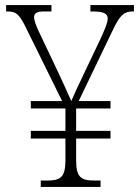

<svg xmlns="http://www.w3.org/2000/svg" viewBox="-20 -734 551 754"><path d="M140 0H375V-25H352C298 -25 279 -37 279 -106V-190H414V-220H279V-308H414V-337H289L424 -618C450 -672 466 -689 500 -689H506V-714H335V-689H345C390 -689 403 -679 403 -661C403 -645 391 -617 374 -580L305 -435C287 -398 269 -359 260 -337C244 -373 222 -422 202 -464L133 -609C122 -633 114 -652 114 -666C114 -682 124 -689 153 -689H182V-714H4V-689H11C42 -689 55 -678 77 -635L224 -337H101V-308H237V-220H101V-190H237V-101C236 -36 216 -25 164 -25H140Z"/></svg>

Font: Noto Serif Devanagari SemiCondensed ExtraLight
Style: Regular
Weight: 200
Width: 4
Designer: Universal Thirst, Indian Type Foundry and the Monotype Design Team
Foundry: Monotype Imaging Inc.
Version: Version 2.004